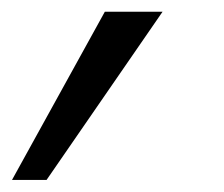

<svg xmlns="http://www.w3.org/2000/svg" viewBox="-39 -148 373 320"><path d="M-19 151.9 135.7 -128.4H231.9L38.6 151.9Z"/></svg>

Font: HK Grotesk Medium Legacy Italic
Style: Regular
Weight: 500
Italic angle: -13°
Designer: Alfredo Marco Pradil
Foundry: Hanken Design Co.
Version: Version 2.022;PS 002.022;hotconv 1.0.88;makeotf.lib2.5.64775